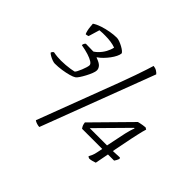

<svg xmlns="http://www.w3.org/2000/svg" viewBox="-191 -982 1305 1305"><g transform="rotate(45 461.5 -329.5)"><path d="M107 -287Q98 -287 82.5 -292.5Q67 -298 53.5 -306Q40 -314 35 -320Q37 -327 41.5 -332Q46 -337 50 -338Q70 -334 88.5 -332.5Q107 -331 123 -331Q144 -331 167 -333Q190 -335 210 -338Q230 -341 241 -344Q246 -347 253 -360.5Q260 -374 267 -391Q274 -408 278.5 -423.5Q283 -439 283 -446Q283 -458 266 -469Q249 -480 219 -489.5Q189 -499 149 -506Q149 -513 152.5 -520.5Q156 -528 162 -532L254 -530L215 -520Q241 -531 262 -552Q283 -573 297 -598.5Q311 -624 316 -649Q294 -657 269 -660.5Q244 -664 218 -664Q207 -664 192 -664Q177 -664 162 -662L138 -582Q135 -581 129 -579Q123 -577 115 -577Q110 -587 106.5 -602Q103 -617 101.5 -633.5Q100 -650 99 -662Q121 -677 153 -687.5Q185 -698 219 -704Q253 -710 282 -710Q293 -710 309.5 -704Q326 -698 342.5 -689Q359 -680 369.5 -671Q380 -662 380 -656Q379 -643 370 -624.5Q361 -606 346.5 -586.5Q332 -567 315 -549.5Q298 -532 280 -520L279 -517Q317 -504 330 -489Q343 -474 343 -457Q343 -445 335 -424.5Q327 -404 315 -381.5Q303 -359 291.5 -342Q280 -325 272 -320Q260 -312 233 -304.5Q206 -297 173 -292Q140 -287 107 -287ZM338 92Q327 92 312.5 87.5Q298 83 289 76L512 -513Q535 -574 551 -620.5Q567 -667 578 -700Q589 -733 594 -751Q613 -749 626.5 -740.5Q640 -732 647 -723ZM729 4Q728 4 723 1.5Q718 -1 715 -4Q721 -14 727.5 -29.5Q734 -45 738 -66L746 -105H552Q544 -116 540.5 -125Q537 -134 535 -149L788 -406Q796 -408 805 -410Q814 -412 825.5 -414Q837 -416 851 -417L864 -409Q860 -397 855.5 -379Q851 -361 846.5 -340.5Q842 -320 837 -297L807 -146L872 -149L877 -140Q873 -130 869 -122Q865 -114 859 -106H800L781 -8Q771 -4 755.5 0Q740 4 729 4ZM586 -145H752L782 -289Q785 -303 791.5 -325.5Q798 -348 803 -358L798 -360Z"/></g></svg>

Font: Texturina Medium 12pt Thin
Style: Italic
Weight: 250
Italic angle: -11°
Version: Version 1.002